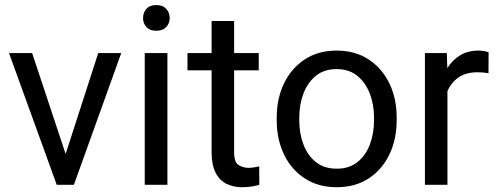

<svg xmlns="http://www.w3.org/2000/svg" viewBox="-20 -741 1994 770"><path d="M108.9 -528.3 243.2 -123.5 374 -528.3H466.3L276.4 0H207.5L16.1 -528.3Z M553.7 -668.5Q553.7 -690.4 567.1 -705.6Q580.6 -720.7 606.9 -720.7Q632.8 -720.7 646.7 -705.6Q660.6 -690.4 660.6 -668.5Q660.6 -647.5 646.7 -632.6Q632.8 -617.7 606.9 -617.7Q580.6 -617.7 567.1 -632.6Q553.7 -647.5 553.7 -668.5ZM651.4 -528.3V0H560.5V-528.3Z M1017.6 -528.3V-459H918.9V-130.9Q918.9 -90.3 936.8 -79.1Q954.6 -67.9 977.1 -67.9Q988.3 -67.9 1000.7 -70.1Q1013.2 -72.3 1019.5 -73.7L1020 0Q1009.3 3.4 991.9 6.6Q974.6 9.8 950.2 9.8Q917 9.8 889.2 -3.4Q861.3 -16.6 845 -47.6Q828.6 -78.6 828.6 -131.3V-459H731.9V-528.3H828.6V-656.7H918.9V-528.3Z M1089.8 -258.3V-269.5Q1089.8 -346.2 1119.1 -406.7Q1148.4 -467.3 1202.1 -502.7Q1255.9 -538.1 1329.6 -538.1Q1404.3 -538.1 1458.3 -502.7Q1512.2 -467.3 1541.5 -406.7Q1570.8 -346.2 1570.8 -269.5V-258.3Q1570.8 -182.1 1541.5 -121.3Q1512.2 -60.5 1458.5 -25.4Q1404.8 9.8 1330.6 9.8Q1256.3 9.8 1202.4 -25.4Q1148.4 -60.5 1119.1 -121.3Q1089.8 -182.1 1089.8 -258.3ZM1180.2 -269.5V-258.3Q1180.2 -206.1 1196.8 -161.9Q1213.4 -117.7 1246.8 -91.1Q1280.3 -64.5 1330.6 -64.5Q1380.4 -64.5 1413.6 -91.1Q1446.8 -117.7 1463.4 -161.9Q1480 -206.1 1480 -258.3V-269.5Q1480 -321.3 1463.1 -365.5Q1446.3 -409.7 1413.1 -436.8Q1379.9 -463.9 1329.6 -463.9Q1279.8 -463.9 1246.6 -436.8Q1213.4 -409.7 1196.8 -365.5Q1180.2 -321.3 1180.2 -269.5Z M1939.5 -531.2 1939 -447.3Q1918.9 -451.2 1895 -451.2Q1848.6 -451.2 1818.8 -430.4Q1789.1 -409.7 1774.4 -375V0H1684.1V-528.3H1772L1773.9 -467.8Q1793.9 -500 1825 -519Q1856 -538.1 1899.4 -538.1Q1909.2 -538.1 1921.9 -535.9Q1934.6 -533.7 1939.5 -531.2Z"/></svg>

Font: Vazirmatn UI FD
Style: Regular
Weight: 400
Designer: Saber Rastikerdar
Foundry: Saber Rastikerdar
Version: Version 33.003